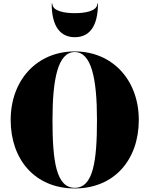

<svg xmlns="http://www.w3.org/2000/svg" viewBox="-20 -1049 840 1079"><path d="M274 -1029H270.5C270.5 -898 320.5 -840 400.5 -840C480.5 -840 530.5 -898 530.5 -1029H527C527 -985 454.5 -975 400.5 -975C346.5 -975 274 -985 274 -1029ZM400 10C623 10 760 -152 760 -375C760 -598 613 -760 400 -760C187 -760 40 -598 40 -375C40 -152 177 10 400 10ZM400 -756.5C494 -756.5 525 -607 525 -375C525 -143 504 6.5 400 6.5C296 6.5 275 -143 275 -375C275 -607 306 -756.5 400 -756.5Z"/></svg>

Font: Bodoni* 48pt Fatface
Style: Regular
Weight: 900
Version: Version 2.3